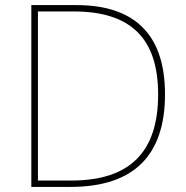

<svg xmlns="http://www.w3.org/2000/svg" viewBox="-20 -734 732 754"><path d="M628 -364C628 -591 516 -714 280 -714H103V0H257C507 0 628 -125 628 -364ZM601 -363C601 -136 489 -25 260 -25H129V-689H270C502 -689 601 -575 601 -363Z"/></svg>

Font: Noto Sans Meetei Mayek Thin
Style: Regular
Weight: 100
Designer: Monotype Design Team and Neelakash Kshetrimayum
Foundry: Monotype Imaging Inc.
Version: Version 2.002